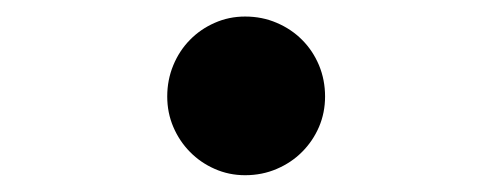

<svg xmlns="http://www.w3.org/2000/svg" viewBox="-20 -390 590 231"><path d="M274.9 -370.1Q295.4 -370.1 313 -362.5Q330.6 -355 343.5 -342Q356.4 -329.1 363.8 -311.5Q371.1 -293.9 371.1 -273.9Q371.1 -254.4 363.8 -237.3Q356.4 -220.2 343.5 -207.3Q330.6 -194.3 313 -186.8Q295.4 -179.2 274.9 -179.2Q255.4 -179.2 238.3 -186.8Q221.2 -194.3 208.5 -207.3Q195.8 -220.2 188.5 -237.3Q181.2 -254.4 181.2 -273.9Q181.2 -293.9 188.5 -311.5Q195.8 -329.1 208.5 -342Q221.2 -355 238.3 -362.5Q255.4 -370.1 274.9 -370.1Z"/></svg>

Font: Code New Roman
Style: Bold
Weight: 700
Monospace: yes
Designer: Sam Radian
Foundry: Code New Roman
Version: Version 1.508 October 19, 2014